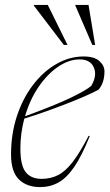

<svg xmlns="http://www.w3.org/2000/svg" viewBox="-20 -752 446 782"><path d="M345.5 -197.5Q313.5 -118 282.8 -72.8Q252 -27.5 218.2 -8.8Q184.5 10 143.5 10Q89 10 57 -21.2Q25 -52.5 25 -123Q25 -207 49 -279.5Q73 -352 114.8 -406.5Q156.5 -461 209.8 -491.5Q263 -522 321 -522Q363.5 -522 384.5 -503.5Q405.5 -485 405.5 -461Q405.5 -414.5 381 -386.5Q358 -374 322.2 -358.5Q286.5 -343 244.2 -326.8Q202 -310.5 159.2 -295.5Q116.5 -280.5 79 -269Q71.5 -240.5 67.2 -210Q63 -179.5 63 -147.5Q63 -77.5 85 -50.5Q107 -23.5 149.5 -23.5Q187 -23.5 217.2 -39.2Q247.5 -55 276.8 -93.2Q306 -131.5 341 -199ZM304.5 -510Q260.5 -510 216.8 -480.2Q173 -450.5 137.2 -398.2Q101.5 -346 82 -278.5Q200 -321.5 264.5 -352.2Q329 -383 351.5 -402Q376.5 -444.5 362.2 -477.2Q348 -510 304.5 -510ZM255 -569H240L118 -729V-732H174.5ZM367.5 -569H356L287 -729V-732H340.5Z"/></svg>

Font: Newsreader 72pt ExtraLight
Style: Italic
Weight: 275
Italic angle: -17°
Designer: Hugues Gentile
Foundry: Production Type
Version: Version 1.003; ttfautohint (v1.8.3)